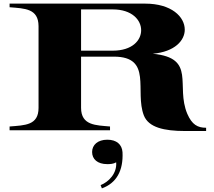

<svg xmlns="http://www.w3.org/2000/svg" viewBox="-20 -720 1185 1061"><path d="M1015 -91C949 -247 1067 -400 824 -423C947 -434 1001 -497 1001 -556C1001 -627 928 -700 782 -700H33V-680C118 -673 192 -673 193 -576V-124C193 -27 118 -28 33 -21V0H588V-21C511 -28 428 -26 428 -124V-407H609C825 -407 723 -216 775 -82C801 -16 886 4 1003 4H1119V-14C1072 -14 1041 -31 1015 -91ZM603 -440H428V-668H603C710 -668 760 -609 760 -553C760 -497 711 -440 603 -440ZM536 303 543 321C623 292 662 224 657 121C654 78 624 52 573 52C520 52 489 81 489 120C489 159 518 187 573 187C589 187 607 186 622 177C627 238 581 285 536 303Z"/></svg>

Font: Sprat Extended
Style: Bold
Weight: 700
Width: 9
Designer: Ethan Nakache
Foundry: Collletttivo
Version: Version 2.000;Glyphs 3.2 (3217)